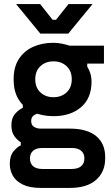

<svg xmlns="http://www.w3.org/2000/svg" viewBox="-20 -718 547 942"><path d="M180 204Q126 204 92 187.5Q58 171 43 144Q28 117 28 86Q28 47 46 25Q64 3 82 -5V-20Q65 -30 50.5 -50Q36 -70 36 -104Q36 -139 54 -159.5Q72 -180 92 -189V-206L168 -161Q155 -159 144 -150.5Q133 -142 133 -124Q133 -105 146.5 -96Q160 -87 179 -87H322Q407 -87 451.5 -50.5Q496 -14 496 52V60Q496 125 451.5 164.5Q407 204 322 204ZM332 111Q362 111 378 97.5Q394 84 394 59Q394 35 378 21.5Q362 8 332 8H188Q158 8 142.5 21.5Q127 35 127 59Q127 84 142.5 97.5Q158 111 188 111ZM332 -329Q332 -370 306.5 -393.5Q281 -417 242 -417Q204 -417 178.5 -393.5Q153 -370 153 -329Q153 -288 178.5 -264.5Q204 -241 242 -241Q281 -241 306.5 -264.5Q332 -288 332 -329ZM47 -327V-331Q47 -389 72.5 -428.5Q98 -468 142 -488Q186 -508 241 -508Q264 -508 285 -503.5Q306 -499 321 -494H490V-406H408V-391Q417 -377 423 -358.5Q429 -340 429 -317Q429 -236 377.5 -192Q326 -148 242 -148Q187 -148 142.5 -168Q98 -188 72.5 -228Q47 -268 47 -327ZM178 -553 59 -698H177L238 -621H255L316 -698H434L315 -553Z"/></svg>

Font: Space Grotesk Frontify SemiBold
Style: Regular
Weight: 600
Designer: Florian Karsten
Version: Version 2.000